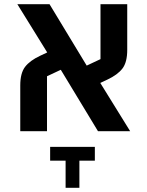

<svg xmlns="http://www.w3.org/2000/svg" viewBox="-20 -628 706 919"><path d="M77 -219Q77 -278 100 -308Q123 -338 172 -361L206 -377L63 -608H217L395 -314L461 -345V-608H589V-389Q589 -330 566 -300Q543 -270 494 -247L460 -231L603 0H449L271 -294L205 -263V0H77ZM220 75H434V141H360V271H294V141H220Z"/></svg>

Font: IBM Plex Sans Hebrew SemiBold
Style: Regular
Weight: 600
Designer: Mike Abbink, Paul van der Laan, Pieter van Rosmalen, Yanek Iontef
Foundry: Bold Monday
Version: Version 1.2